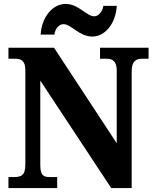

<svg xmlns="http://www.w3.org/2000/svg" viewBox="-20 -957 787 977"><path d="M450 -771C516 -771 570 -840 574 -927H506C502 -900 482 -874 460 -874C420 -874 380 -937 314 -937C246 -937 191 -867 187 -781H257C260 -808 278 -834 303 -834C343 -834 382 -771 450 -771ZM23 0H271V-56H235C201 -56 185 -63 185 -119V-547L546 0H650V-595C650 -643 671 -658 701 -658H736V-714H489V-658H524C552 -658 574 -645 574 -599V-228L255 -714H23V-658H57C85 -658 109 -651 109 -599V-119C109 -63 86 -56 50 -56H23Z"/></svg>

Font: Noto Serif Devanagari SemiCondensed ExtraBold
Style: Regular
Weight: 800
Width: 4
Designer: Universal Thirst, Indian Type Foundry and the Monotype Design Team
Foundry: Monotype Imaging Inc.
Version: Version 2.004